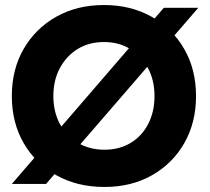

<svg xmlns="http://www.w3.org/2000/svg" viewBox="-20 -731 833 763"><path d="M27 0 631 -700H768L163 0ZM395 12Q287 12 204 -34.5Q121 -81 74 -162.5Q27 -244 27 -349Q27 -455 74 -536.5Q121 -618 203.5 -664.5Q286 -711 393 -711Q500 -711 582.5 -664.5Q665 -618 712 -536.5Q759 -455 759 -349Q759 -244 712.5 -162.5Q666 -81 584 -34.5Q502 12 395 12ZM395 -136Q454 -136 499 -163Q544 -190 569 -238.5Q594 -287 594 -349Q594 -412 568 -460.5Q542 -509 497 -536.5Q452 -564 393 -564Q334 -564 289 -536.5Q244 -509 218 -460.5Q192 -412 192 -349Q192 -287 218 -238.5Q244 -190 290 -163Q336 -136 395 -136Z"/></svg>

Font: Figtree Light ExtraBold
Style: Regular
Weight: 800
Version: Version 2.001;gftools[0.9.30]